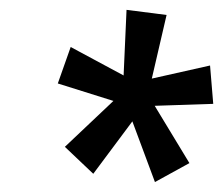

<svg xmlns="http://www.w3.org/2000/svg" viewBox="-20 -784 449 386"><path d="M291.5 -418 246.1 -540 167.5 -434.6 110.4 -488.8 208 -581.1 96.2 -616.2 122.1 -689.5 228.5 -632.3 234.4 -764.2 314.9 -753.9 285.2 -626 402.3 -652.3 408.7 -575.2 291 -571.3 360.8 -456.1Z"/></svg>

Font: Open Sans Condensed Medium
Style: Italic
Weight: 500
Width: 3
Italic angle: -12°
Designer: Monotype Design Team
Foundry: Monotype Imaging Inc.
Version: Version 3.000